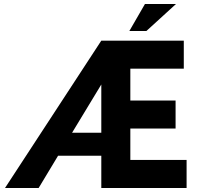

<svg xmlns="http://www.w3.org/2000/svg" viewBox="-20 -939 1007 959"><path d="M486 -736H898V-596H631V-437H857V-297H631V-140H912V0H486V-161H270L173 0H5ZM486 -276V-517L340 -276ZM859 -919 711 -784H626L704 -919Z"/></svg>

Font: Reem Kufi
Style: Bold
Weight: 700
Designer: Khaled Hosny
Version: Version 1.001